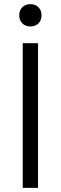

<svg xmlns="http://www.w3.org/2000/svg" viewBox="-20 -909 294 929"><path d="M90 -700H164V0H90ZM73 -835Q73 -859 88 -874Q103 -889 127 -889Q151 -889 166 -874Q181 -859 181 -835Q181 -811 166 -796Q151 -781 127 -781Q103 -781 88 -796Q73 -811 73 -835Z"/></svg>

Font: Stavian Regular
Style: Regular
Weight: 400
Version: Version 1.000; ttfautohint (v1.6)